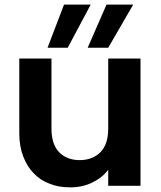

<svg xmlns="http://www.w3.org/2000/svg" viewBox="-20 -809 701 836"><path d="M451.2 -69.8Q425.8 -35.6 381.8 -14.2Q339.4 6.8 286.1 6.8Q234.4 6.8 196.8 -8.8Q156.2 -23.4 127 -54.2Q98.6 -82.5 81.1 -127.9Q64 -171.9 64 -229V-554.2H204.1V-249Q204.1 -181.2 236.8 -147Q270.5 -111.8 327.1 -111.8Q382.8 -111.8 418 -147Q451.2 -181.6 451.2 -249V-554.2H591.8V0H451.2ZM187 -601.1 258.8 -789.1H375L274.9 -601.1ZM361.8 -601.1 443.8 -789.1H560.1L451.2 -601.1Z"/></svg>

Font: PoppinsZ SemiBold
Style: Regular
Weight: 600
Designer: Ninad Kale (Devanagari), Jonny Pinhorn (Latin)
Foundry: Indian Type Foundry
Version: Version 3.002;FEAKit 1.0